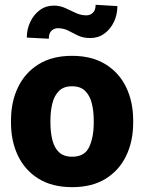

<svg xmlns="http://www.w3.org/2000/svg" viewBox="-20 -771 602 801"><path d="M25.9 -258.8V-269Q25.9 -346.2 55.2 -407Q84.5 -467.8 141.1 -502.9Q197.8 -538.1 280.3 -538.1Q363.3 -538.1 420.2 -502.9Q477.1 -467.8 506.3 -407Q535.6 -346.2 535.6 -269V-258.8Q535.6 -181.6 506.3 -120.8Q477.1 -60.1 420.4 -25.1Q363.8 9.8 281.2 9.8Q198.2 9.8 141.4 -25.1Q84.5 -60.1 55.2 -120.8Q25.9 -181.6 25.9 -258.8ZM190.4 -269V-258.8Q190.4 -219.2 198.5 -187Q206.5 -154.8 226.1 -136Q245.6 -117.2 281.2 -117.2Q333.5 -117.2 352.3 -158.2Q371.1 -199.2 371.1 -258.8V-269Q371.1 -307.6 363 -339.8Q355 -372.1 335.4 -391.6Q315.9 -411.1 280.3 -411.1Q245.6 -411.1 226.1 -391.6Q206.5 -372.1 198.5 -339.8Q190.4 -307.6 190.4 -269ZM378.9 -751 469.7 -745.6Q469.7 -710 455.3 -679.7Q440.9 -649.4 415.5 -630.9Q390.1 -612.3 356.9 -612.3Q326.7 -612.3 305.4 -622.6Q284.2 -632.8 264.9 -643.1Q245.6 -653.3 220.7 -653.3Q205.6 -653.3 194.6 -642.6Q183.6 -631.8 183.6 -609.4L91.8 -614.3Q91.8 -648.9 106.2 -679.4Q120.6 -710 146 -728.8Q171.4 -747.6 204.6 -747.6Q230 -747.6 252 -737.5Q273.9 -727.5 295.4 -717.3Q316.9 -707 340.3 -707Q356 -707 367.4 -717.8Q378.9 -728.5 378.9 -751Z"/></svg>

Font: Vazirmatn FD Black
Style: Regular
Weight: 900
Designer: Saber Rastikerdar
Foundry: Saber Rastikerdar
Version: Version 33.003